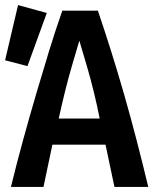

<svg xmlns="http://www.w3.org/2000/svg" viewBox="-33 -735 613 755"><path d="M10 0Q33 -94 58 -185Q83 -276 108.5 -363Q134 -450 159.5 -533Q185 -616 212 -693H352Q378 -616 404.5 -532Q431 -448 456 -360.5Q481 -273 504.5 -182.5Q528 -92 550 0H417L382 -166H173L138 0ZM198 -269H359Q348 -324 335.5 -375Q323 -426 308.5 -475.5Q294 -525 279 -575Q264 -525 249.5 -475Q235 -425 222.5 -374.5Q210 -324 198 -269ZM75 -475 -13 -498 38 -715 151 -684Z"/></svg>

Font: Ubuntu Sans Mono SemiBold
Style: Regular
Weight: 600
Monospace: yes
Designer: Dalton Maag Ltd
Foundry: Dalton Maag Ltd
Version: Version 1.006